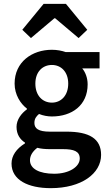

<svg xmlns="http://www.w3.org/2000/svg" viewBox="-20 -762 560 999"><path d="M40 89C40 175 127 217 244 217C404 217 506 141 506 44C506 -41 444 -77 326 -77H239C179 -77 159 -94 159 -122C159 -144 168 -156 183 -169C205 -160 229 -156 250 -156C354 -156 436 -214 436 -323C436 -357 424 -387 408 -406H498V-491H322C302 -498 277 -503 250 -503C147 -503 56 -440 56 -327C56 -269 87 -222 120 -197V-193C92 -173 66 -140 66 -102C66 -62 85 -36 110 -20V-16C65 12 40 48 40 89ZM136 72C136 49 148 27 174 7C193 12 214 14 241 14H308C364 14 395 25 395 63C395 105 341 142 262 142C184 142 136 116 136 72ZM250 -424C298 -424 335 -388 335 -327C335 -264 297 -228 250 -228C202 -228 164 -264 164 -327C164 -389 202 -424 250 -424ZM141 -564 263 -667H267L389 -564L434 -607L323 -742H207L96 -607Z"/></svg>

Font: DAIFUKU Sans Semibold
Style: Regular
Weight: 600
Designer: Original font ‘Source Sans 3’ : Paul D. Hunt
Foundry: Daifuku
Version: Version 1.000